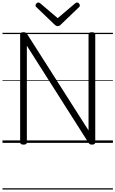

<svg xmlns="http://www.w3.org/2000/svg" viewBox="-20 -1149 928 1544"><path d="M169 14Q142 14 142 -5V-871Q142 -881 148.5 -885.5Q155 -890 168 -890Q180 -890 186.5 -886.5Q193 -883 199 -874L692 -100V-871Q692 -881 698.5 -885.5Q705 -890 719 -890Q746 -890 746 -871V-5Q746 5 739 9.5Q732 14 720 14Q709 14 703 10.5Q697 7 691 -2L196 -781V-5Q196 5 190 9.5Q184 14 169 14ZM600 -1129Q608 -1129 615 -1121.5Q622 -1114 622 -1105Q622 -1103 621.5 -1100Q621 -1097 617 -1093L469 -951Q464 -946 458.5 -942.5Q453 -939 444 -939Q435 -939 430 -942.5Q425 -946 419 -951L271 -1093Q267 -1097 266.5 -1100.5Q266 -1104 266 -1106Q266 -1115 273.5 -1122Q281 -1129 288 -1129Q293 -1129 297 -1126.5Q301 -1124 305 -1121L444 -1003L583 -1121Q588 -1124 591.5 -1126.5Q595 -1129 600 -1129ZM0 365H888V375H0ZM0 -20H888V0H0ZM0 -505H888V-500H0ZM0 -885H888V-875H0Z"/></svg>

Font: Playwrite AT Guides
Style: Regular
Weight: 400
Designer: Veronika Burian, José Scaglione
Foundry: TypeTogether
Version: Version 1.003